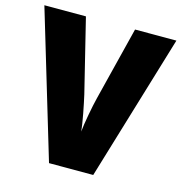

<svg xmlns="http://www.w3.org/2000/svg" viewBox="-106 -810 857 906"><g transform="rotate(15 322.5 -357.0)"><path d="M645 -714H443L353 -354C342 -311 326 -224 322 -183C319 -224 301 -312 291 -356L203 -714H0L214 0H430Z"/></g></svg>

Font: Noto Sans Armenian SemiCondensed Black
Style: Regular
Weight: 900
Width: 4
Designer: Monotype Design Team
Foundry: Monotype Imaging Inc.
Version: Version 2.008